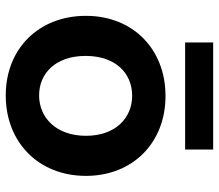

<svg xmlns="http://www.w3.org/2000/svg" viewBox="-68 -704 780 685"><g transform="rotate(90 322.5 -362.0)"><path d="M321 -111C242 -111 180 -170 180 -277C180 -384 242 -443 322 -443C401 -443 465 -384 465 -278C465 -172 400 -111 321 -111ZM321 8C489 8 608 -110 608 -278C608 -445 490 -562 323 -562C156 -562 37 -446 37 -278C37 -111 153 8 321 8ZM514 -732H132V-632H514Z"/></g></svg>

Font: Matrixport Bold
Style: Regular
Weight: 600
Designer: Ninad Kale (Devanagari), Jonny Pinhorn (Latin)
Foundry: Indian Type Foundry
Version: Version 2.000;PS 1.0;hotconv 1.0.79;makeotf.lib2.5.61930; tt